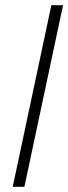

<svg xmlns="http://www.w3.org/2000/svg" viewBox="-20 -720 263 740"><path d="M29 0 178 -700H223L74 0Z"/></svg>

Font: Red Hat Display
Style: Italic
Weight: 300
Italic angle: -12°
Designer: Pentagram, MCKL
Foundry: Pentagram, MCKL
Version: Version 1.023